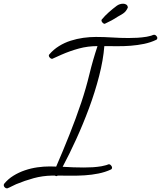

<svg xmlns="http://www.w3.org/2000/svg" viewBox="-120 -945 875 1044"><path d="M735.4 -739.3Q735.4 -731.4 729.5 -728.5Q699.2 -713.9 663.6 -706.5Q627.9 -699.2 590.8 -696.3Q553.7 -693.4 517.1 -693.8Q480.5 -694.3 447.3 -694.3Q441.4 -618.2 418.9 -531.2Q396.5 -444.3 364.3 -357.4Q332 -270.5 294.4 -188Q256.8 -105.5 220.7 -38.1Q250 -36.1 278.8 -35.2Q307.6 -34.2 335.9 -34.2Q360.4 -34.2 384.3 -35.6Q408.2 -37.1 431.6 -41Q438.5 -43 444.3 -43.9Q450.2 -44.9 457 -46.9Q461.9 -47.9 465.3 -49.8Q468.8 -51.8 473.6 -51.8Q478.5 -51.8 483.9 -45.4Q489.3 -39.1 489.3 -34.2Q489.3 -26.4 483.4 -23.4Q452.1 -8.8 415.5 -1.5Q378.9 5.9 340.8 8.3Q302.7 10.7 265.1 10.3Q227.5 9.8 193.4 9.8Q190.4 12.7 186.5 12.7Q182.6 12.7 178.7 9.8H163.1Q111.3 10.7 63 23.9Q14.6 37.1 -32.2 56.6Q-43.9 61.5 -55.7 67.9Q-67.4 74.2 -80.1 79.1H-83Q-88.9 79.1 -94.2 73.7Q-99.6 68.4 -99.6 62.5Q-99.6 58.6 -97.7 54.7Q-76.2 28.3 -46.9 10.3Q-17.6 -7.8 15.6 -19Q48.8 -30.3 83.5 -35.2Q118.2 -40 150.4 -40Q159.2 -40 168 -39.6Q176.8 -39.1 185.5 -39.1Q222.7 -125 257.3 -211.9Q292 -298.8 322.3 -388.7Q347.7 -464.8 366.2 -541.5Q384.8 -618.2 410.2 -694.3H409.2Q357.4 -694.3 309.1 -681.2Q260.7 -668 213.9 -647.5Q202.1 -642.6 189.9 -636.7Q177.7 -630.9 166 -626L163.1 -625Q157.2 -625 151.4 -630.9Q145.5 -636.7 145.5 -642.6Q145.5 -646.5 148.4 -649.4Q170.9 -675.8 200.7 -694.3Q230.5 -712.9 264.2 -723.6Q297.9 -734.4 333 -739.3Q368.2 -744.1 401.4 -744.1Q446.3 -744.1 490.2 -741.2Q534.2 -738.3 579.1 -738.3Q603.5 -738.3 627.9 -739.7Q652.3 -741.2 676.8 -745.1Q683.6 -747.1 689.9 -748Q696.3 -749 702.1 -751Q707 -752.9 710.9 -754.4Q714.8 -755.9 719.7 -755.9Q724.6 -755.9 730 -750Q735.4 -744.1 735.4 -739.3ZM575.2 -904.3Q566.4 -882.8 548.8 -871.1Q542 -866.2 535.2 -862.8Q528.3 -859.4 520.5 -854.5Q488.3 -833 449.2 -815.4Q443.4 -815.4 437.5 -821.8Q431.6 -828.1 431.6 -834Q431.6 -835 432.1 -835.9Q432.6 -836.9 432.6 -837.9Q450.2 -859.4 471.7 -878.4Q493.2 -897.5 515.6 -914.1Q531.2 -924.8 549.8 -924.8Q559.6 -924.8 566.9 -919.9Q574.2 -915 575.2 -904.3Z"/></svg>

Font: Calligraffitti
Style: Regular
Weight: 400
Designer: Dathan Boardman
Foundry: Open Window
Version: Version 1.002